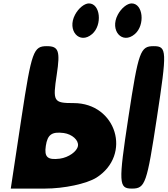

<svg xmlns="http://www.w3.org/2000/svg" viewBox="-20 -1153 980 1123"><path d="M731 -467C672 -79 674 -50 752 -50C830 -50 839 -79 898 -467C957 -855 957 -883 879 -883C801 -883 790 -855 731 -467ZM106 -467 43 -50H243C355 -50 486 -78 544 -114C753 -247 661 -550 411 -550C292 -550 288 -559 312 -717C333 -855 323 -883 254 -883C176 -883 165 -855 106 -467ZM436 -300C431 -267 381 -232 330 -225C258 -216 238 -234 248 -300C258 -366 283 -384 353 -375C402 -368 441 -333 436 -300ZM669 -1067C620 -975 695 -890 769 -954C830 -1007 817 -1133 750 -1133C724 -1133 689 -1105 669 -1067ZM419 -1067C370 -975 445 -890 519 -954C580 -1007 567 -1133 500 -1133C474 -1133 439 -1105 419 -1067Z"/></svg>

Font: Hussar Skorodowane
Style: Ky
Weight: 700
Foundry: Cannot Into Space Fonts
Version: Version 0.892